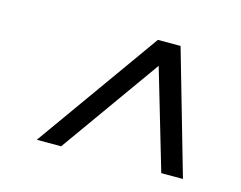

<svg xmlns="http://www.w3.org/2000/svg" viewBox="-62 -766 676 539"><g transform="rotate(15 276.5 -496.5)"><path d="M442.9 -316.9 357.9 -606 151.9 -316.9H81.1L336.9 -675.8H402.8L505.9 -316.9Z"/></g></svg>

Font: Clear Sans
Style: Italic
Weight: 400
Italic angle: -12°
Foundry: Intel Corporation
Version: Version 1.00